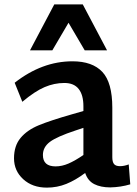

<svg xmlns="http://www.w3.org/2000/svg" viewBox="-20 -846 626 877"><path d="M44 0ZM575 -4Q531 9 484 10Q440 10 410.5 -5Q381 -20 369 -56Q325 -23 283 -6Q241 11 194 11Q128 11 86 -27.5Q44 -66 44 -123Q44 -180 74 -216Q104 -252 157.5 -274Q211 -296 309 -324L361 -339V-361Q361 -412 339.5 -439.5Q318 -467 274 -467Q228 -467 183.5 -448Q139 -429 82 -381L47 -468Q172 -566 311 -566Q402 -566 447.5 -517.5Q493 -469 493 -354V-128Q493 -106 501 -96.5Q509 -87 528 -87Q547 -87 568 -95ZM234 -86Q263 -86 293 -99Q323 -112 361 -138V-262L325 -250Q240 -222 208 -198Q176 -174 176 -138Q176 -86 234 -86ZM367 -616 293 -742 219 -616H117L228 -826H358L469 -616Z"/></svg>

Font: MartelSansBold
Style: Bold
Weight: 700
Designer: Dan Reynolds and Mathieu Réguer
Foundry: Dan Reynolds and Mathieu Réguer
Version: Version 1.002; ttfautohint (v1.1) -l 5 -r 5 -G 72 -x 0 -D la